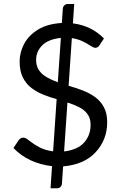

<svg xmlns="http://www.w3.org/2000/svg" viewBox="-20 -840 620 978"><path d="M270.5 119H237.5L245 6.5Q123 -8.5 48.5 -86L75.5 -126.5Q85 -139 99 -139Q106 -139 114.2 -134Q122.5 -129 133 -120.5Q151 -106 179.5 -90.5Q207.5 -75 250.5 -69L268.5 -335Q232 -345 198.5 -358.8Q165 -372.5 138.2 -393.5Q111.5 -414.5 95.8 -446.8Q80 -479 80 -527Q80 -573.5 103.2 -617Q126.5 -660.5 174 -689.5Q221.5 -718.5 295 -723L300 -795.5Q300.5 -805 307.2 -812.2Q314 -819.5 325 -819.5H358L351.5 -721Q446 -709 509.5 -644L488 -611.5Q480 -596.5 465 -596.5Q459.5 -596.5 452.8 -600Q446 -603.5 437 -609.5Q422.5 -619 400.2 -629.8Q378 -640.5 346 -646L329.5 -403Q367 -392.5 402 -379Q437 -365.5 464.8 -345.2Q492.5 -325 509.2 -294Q526 -263 526 -217.5Q526 -128.5 467.5 -65Q409 -1.5 301.5 7.5L295.5 95Q295 104.5 288.5 111.8Q282 119 270.5 119ZM306.5 -68.5Q375.5 -77 408.5 -114Q441.5 -151 441.5 -204Q441.5 -237 426 -258.5Q410.5 -280 383 -294Q356.5 -307.5 323.5 -318ZM274.5 -421 290 -647Q225.5 -640 194.5 -608.5Q164 -577 164 -535.5Q164 -503.5 178.5 -482.2Q193 -461 218.5 -446.5Q243.5 -432 274.5 -421Z"/></svg>

Font: Verano Sans
Style: Regular
Weight: 400
Designer: Lukasz Dziedzic with Adam Twardoch and Botio Nikoltchev
Foundry: tyPoland Lukasz Dziedzic
Version: Version 3.001;December 28, 2019;FontCreator 12.0.0.2547 64-b